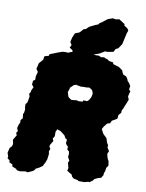

<svg xmlns="http://www.w3.org/2000/svg" viewBox="-100 -984 826 1083"><g transform="rotate(10 313.0 -443.0)"><path d="M90 28 73 25 67 18 43 8V-2L23 -12V-22L9 -33L11 -43L4 -63L11 -92L22 -103L26 -117L21 -140L30 -156L38 -169L32 -182L40 -193L33 -210L38 -229L45 -244L44 -257L55 -270L52 -292L57 -304L59 -322L56 -334V-351L65 -362L69 -383L71 -398L66 -412L73 -422L75 -434L84 -452L73 -466L75 -488L86 -495V-516L89 -526L93 -542L82 -557L90 -591L107 -610L111 -615L114 -635L138 -642L141 -652L158 -658L165 -661L185 -669L211 -678L228 -679L243 -678L258 -685L269 -686L293 -685L304 -688L321 -687L336 -689H352L383 -693L401 -691L415 -692L431 -685L447 -688L453 -684L469 -679L478 -672L502 -668L504 -659L523 -653L537 -649L545 -644L560 -633L564 -622L571 -610L588 -603L596 -592L601 -579L610 -570L620 -554L617 -533L626 -525L622 -511L618 -494L625 -476L616 -453L609 -437L603 -421L597 -411L596 -396L583 -381L581 -361L575 -356L552 -343L544 -327L529 -323L513 -303L504 -287L518 -261L535 -245L539 -241L544 -225L549 -212L555 -204L554 -190L566 -171L559 -155L562 -141L567 -126L573 -116L577 -90L567 -76L564 -55L559 -44V-33L548 -15L534 -12L512 -2L506 7L487 21L482 19L459 25H426L419 20L397 16L386 7L381 -5L365 -14L353 -22L357 -37L349 -67L355 -79L344 -99L346 -116L344 -130L333 -139V-157L326 -162L319 -173L321 -194L311 -200L303 -215L292 -224L277 -235L257 -242L250 -226V-201L241 -186L247 -173L233 -150L230 -139L238 -126L232 -112L235 -96L231 -65L223 -44L216 -32L214 -25L194 -11L176 -2L169 9L159 15L135 26L122 23ZM307 -419 318 -420 328 -421 339 -422 346 -419H352L363 -420H371L373 -428H388L395 -427L400 -431L405 -436L407 -440L410 -445L414 -452L417 -462L419 -474L417 -482L415 -486L413 -492L409 -496L403 -500L395 -505L385 -504L381 -503H357L345 -502L337 -504L330 -505L325 -506L319 -508L310 -505L305 -503L293 -491L288 -487L285 -476L283 -469L279 -459L282 -451L283 -446L285 -440L288 -432L300 -423ZM319 -663 289 -670 267 -678 264 -696 246 -708 254 -724 244 -740 250 -766 261 -792 286 -802 306 -824 318 -827 333 -842 365 -858 383 -865 386 -871 405 -884 429 -903 457 -913 475 -910 494 -914 528 -892V-884L548 -871L555 -860L549 -843L541 -807L535 -779L517 -752L503 -745L493 -727L458 -721L447 -722L417 -704L375 -689L346 -672Z"/></g></svg>

Font: Winky Rough Black
Style: Italic
Weight: 900
Italic angle: -8.97852°
Designer: Simon Atzbach
Foundry: typofactur
Version: Version 1.206; ttfautohint (v1.8.4.7-5d5b)